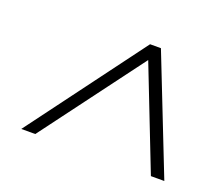

<svg xmlns="http://www.w3.org/2000/svg" viewBox="-78 -813 736 632"><g transform="rotate(20 290.5 -496.5)"><path d="M47 -293 350 -700H388L548 -293H501L362 -649L96 -293Z"/></g></svg>

Font: DM Sans 10pt ExtraLight
Style: Italic
Weight: 250
Italic angle: -10°
Version: Version 4.004;gftools[0.9.30]